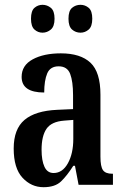

<svg xmlns="http://www.w3.org/2000/svg" viewBox="-20 -769 518 799"><path d="M161 10Q110 10 73.5 -29.5Q37 -69 37 -151Q37 -232 82 -270Q127 -308 218 -312L284 -315V-373Q284 -430 272 -461.5Q260 -493 224 -493Q189 -493 176.5 -463.5Q164 -434 164 -384Q70 -384 70 -449Q70 -497 116 -522Q162 -547 233 -547Q315 -547 356.5 -508Q398 -469 398 -375V-117Q398 -76 408.5 -61Q419 -46 447 -46H450V0H307L292 -79H285Q259 -38 234 -14Q209 10 161 10ZM203 -49Q240 -49 262.5 -89.5Q285 -130 285 -191V-270L247 -267Q194 -263 173.5 -233Q153 -203 153 -146Q153 -101 165 -75Q177 -49 203 -49ZM315 -633Q295 -633 280 -646Q265 -659 265 -691Q265 -724 280 -736.5Q295 -749 315 -749Q334 -749 349 -736.5Q364 -724 364 -691Q364 -659 349 -646Q334 -633 315 -633ZM157 -633Q138 -633 123.5 -646Q109 -659 109 -691Q109 -724 123.5 -736.5Q138 -749 157 -749Q176 -749 191.5 -736.5Q207 -724 207 -691Q207 -659 191.5 -646Q176 -633 157 -633Z"/></svg>

Font: Noto Serif Tamil ExtraCondensed SemiBold
Style: Italic
Weight: 600
Width: 2
Italic angle: -12°
Designer: Indian Type Foundry, Tom Grace, and the Monotype Design Team
Foundry: Monotype Imaging Inc.
Version: Version 2.003; ttfautohint (v1.8.4.7-5d5b)